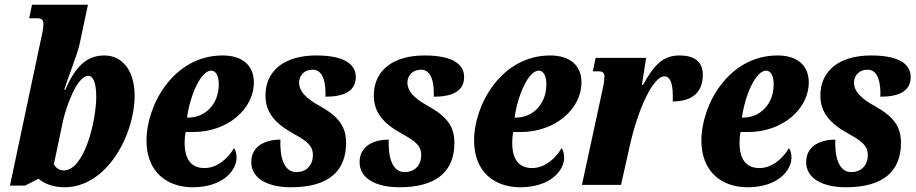

<svg xmlns="http://www.w3.org/2000/svg" viewBox="-20 -780 3866 810"><path d="M252 10C433 10 548 -214 548 -376C548 -487 492 -546 421 -546C345 -546 299 -500 255 -401H251C260 -434 308 -555 316 -595L351 -760H115L103 -703H133C156 -703 163 -697 163 -679C163 -656 159 -643 151 -606L22 3H86L143 -26C164 -6 204 10 252 10ZM249 -61C230 -61 216 -72 207 -86L246 -271C257 -320 302 -460 353 -460C371 -460 386 -436 386 -372C386 -270 336 -61 249 -61Z M793 10C919 10 978 -60 978 -115C978 -132 974 -147 967 -155C943 -113 897 -71 843 -71C786 -71 759 -109 759 -177C759 -197 761 -211 763 -223H795C941 -223 1051 -321 1051 -432C1051 -504 1003 -546 919 -546C713 -546 598 -338 598 -187C598 -53 686 10 793 10ZM775 -284H769C782 -378 827 -482 871 -482C891 -482 903 -459 903 -424C903 -340 845 -284 775 -284Z M1208 10C1367 10 1440 -59 1440 -177C1440 -244 1412 -287 1327 -334C1273 -364 1239 -395 1242 -437C1245 -463 1264 -486 1299 -486C1346 -486 1355 -425 1353 -372C1432 -372 1481 -396 1481 -455C1481 -504 1441 -546 1314 -546C1181 -546 1100 -483 1100 -377C1100 -304 1142 -258 1220 -215C1272 -186 1300 -167 1300 -126C1300 -82 1272 -54 1230 -54C1177 -54 1160 -119 1163 -191C1098 -191 1040 -163 1040 -96C1040 -29 1106 10 1208 10Z M1665 10C1824 10 1897 -59 1897 -177C1897 -244 1869 -287 1784 -334C1730 -364 1696 -395 1699 -437C1702 -463 1721 -486 1756 -486C1803 -486 1812 -425 1810 -372C1889 -372 1938 -396 1938 -455C1938 -504 1898 -546 1771 -546C1638 -546 1557 -483 1557 -377C1557 -304 1599 -258 1677 -215C1729 -186 1757 -167 1757 -126C1757 -82 1729 -54 1687 -54C1634 -54 1617 -119 1620 -191C1555 -191 1497 -163 1497 -96C1497 -29 1563 10 1665 10Z M2175 10C2301 10 2360 -60 2360 -115C2360 -132 2356 -147 2349 -155C2325 -113 2279 -71 2225 -71C2168 -71 2141 -109 2141 -177C2141 -197 2143 -211 2145 -223H2177C2323 -223 2433 -321 2433 -432C2433 -504 2385 -546 2301 -546C2095 -546 1980 -338 1980 -187C1980 -53 2068 10 2175 10ZM2157 -284H2151C2164 -378 2209 -482 2253 -482C2273 -482 2285 -459 2285 -424C2285 -340 2227 -284 2157 -284Z M2519 -388 2435 0H2600L2638 -170C2672 -320 2735 -458 2783 -458C2811 -458 2821 -418 2818 -352C2897 -352 2945 -388 2945 -464C2945 -518 2912 -546 2846 -546C2779 -546 2740 -508 2693 -422H2688L2706 -536H2493L2481 -479H2506C2522 -479 2530 -472 2530 -459C2530 -436 2524 -410 2519 -388Z M3134 10C3260 10 3319 -60 3319 -115C3319 -132 3315 -147 3308 -155C3284 -113 3238 -71 3184 -71C3127 -71 3100 -109 3100 -177C3100 -197 3102 -211 3104 -223H3136C3282 -223 3392 -321 3392 -432C3392 -504 3344 -546 3260 -546C3054 -546 2939 -338 2939 -187C2939 -53 3027 10 3134 10ZM3116 -284H3110C3123 -378 3168 -482 3212 -482C3232 -482 3244 -459 3244 -424C3244 -340 3186 -284 3116 -284Z M3549 10C3708 10 3781 -59 3781 -177C3781 -244 3753 -287 3668 -334C3614 -364 3580 -395 3583 -437C3586 -463 3605 -486 3640 -486C3687 -486 3696 -425 3694 -372C3773 -372 3822 -396 3822 -455C3822 -504 3782 -546 3655 -546C3522 -546 3441 -483 3441 -377C3441 -304 3483 -258 3561 -215C3613 -186 3641 -167 3641 -126C3641 -82 3613 -54 3571 -54C3518 -54 3501 -119 3504 -191C3439 -191 3381 -163 3381 -96C3381 -29 3447 10 3549 10Z"/></svg>

Font: Noto Serif ExtraCondensed Black
Style: Italic
Weight: 900
Width: 2
Italic angle: -12°
Designer: Monotype Design Team
Foundry: Monotype Imaging Inc.
Version: Version 2.014